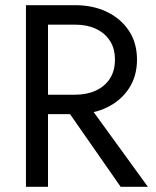

<svg xmlns="http://www.w3.org/2000/svg" viewBox="-20 -720 600 740"><path d="M80 0V-700H270Q338 -700 391.5 -674.5Q445 -649 476.5 -602Q508 -555 508 -490Q508 -426 476.5 -378.5Q445 -331 392 -306Q368 -294 341 -288L550 0H445L250 -280H165V0ZM165 -355H270Q315 -355 349.5 -371Q384 -387 403.5 -417Q423 -447 423 -490Q423 -533 403.5 -563Q384 -593 349.5 -609Q315 -625 270 -625H165Z"/></svg>

Font: Jost
Style: Regular
Weight: 400
Version: Version 3.710